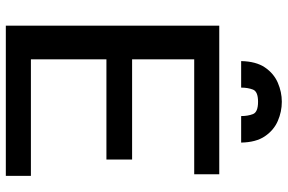

<svg xmlns="http://www.w3.org/2000/svg" viewBox="-180 -784 964 643"><g transform="rotate(90 301.5 -462.0)"><path d="M65.4 0V-714.8H563V-630.9H178.2V-422.9H513.7V-336.9H178.2V-84H568.4V0ZM184.1 -788.1Q185.1 -837.9 205.3 -867.7Q225.6 -897.5 256.6 -910.9Q287.6 -924.3 320.3 -924.3Q353.5 -924.3 384.5 -910.9Q415.5 -897.5 435.8 -867.7Q456.1 -837.9 457 -788.1H368.2Q368.2 -810.5 361.6 -827.6Q355 -844.7 320.3 -844.7Q286.1 -844.7 279.5 -827.6Q272.9 -810.5 272.9 -788.1Z"/></g></svg>

Font: Pontano Sans
Style: Bold
Weight: 700
Designer: Vernon Adams
Foundry: Vernon Adams
Version: Version 2.001